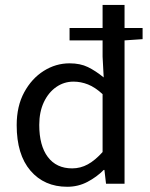

<svg xmlns="http://www.w3.org/2000/svg" viewBox="-20 -731 597 764"><path d="M247.6 12.2Q156.2 12.2 101.3 -51.8Q46.4 -115.7 46.4 -232.9Q46.4 -308.6 76.2 -363.5Q106 -418.5 153.8 -448.7Q201.7 -479 256.8 -479Q299.3 -479 329.8 -464.1Q360.4 -449.2 392.6 -422.9L388.2 -505.9V-570.3H256.8V-619.6H388.2V-711.4H475.6V-619.6H547.4V-575.2L475.6 -570.3V0H401.9L395.5 -54.7H392.6Q365.2 -26.9 328.1 -7.3Q291 12.2 247.6 12.2ZM267.1 -61Q300.3 -61 329.6 -77.1Q358.9 -93.3 388.2 -126V-356.4Q358.4 -383.8 330.1 -395Q301.8 -406.2 272.5 -406.2Q234.9 -406.2 203.9 -384.8Q172.9 -363.3 154.5 -324.5Q136.2 -285.6 136.2 -233.9Q136.2 -151.4 170.4 -106.2Q204.6 -61 267.1 -61Z"/></svg>

Font: Varta Light Medium
Style: Regular
Weight: 500
Version: Version 1.004